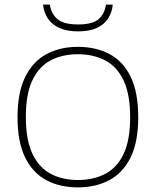

<svg xmlns="http://www.w3.org/2000/svg" viewBox="-20 -805 675 832"><path d="M317.5 7Q240 7 181 -24.2Q122 -55.5 89 -122.5Q56 -189.5 56 -297Q56 -405 89.5 -472.2Q123 -539.5 182 -570.8Q241 -602 317.5 -602Q395.5 -602 454.5 -570.8Q513.5 -539.5 546.2 -472.2Q579 -405 579 -297Q579 -189.5 545.8 -122.5Q512.5 -55.5 453.5 -24.2Q394.5 7 317.5 7ZM317.5 -25Q384.5 -25 435.8 -51.5Q487 -78 515.5 -137.8Q544 -197.5 544 -296Q544 -396.5 515.5 -456.5Q487 -516.5 435.8 -543.2Q384.5 -570 317.5 -570Q250.5 -570 199.8 -543.5Q149 -517 120.5 -457.5Q92 -398 92 -299Q92 -199 120.5 -138.8Q149 -78.5 199.8 -51.8Q250.5 -25 317.5 -25ZM318.5 -669Q269.5 -669 237 -684Q204.5 -699 187.2 -725.2Q170 -751.5 166.5 -785H196Q202 -745 229.2 -722Q256.5 -699 318.5 -699Q381 -699 407.2 -722Q433.5 -745 439 -785H468.5Q465.5 -751 448.5 -724.8Q431.5 -698.5 399.5 -683.8Q367.5 -669 318.5 -669Z"/></svg>

Font: Encode Sans SC SemiExpanded Thin
Style: Regular
Weight: 250
Width: 6
Designer: Multiple Designers
Foundry: Impallari Type
Version: Version 3.002